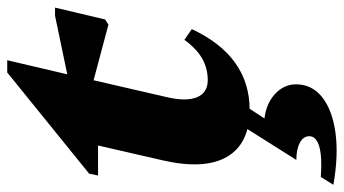

<svg xmlns="http://www.w3.org/2000/svg" viewBox="-226 -453 929 518"><g transform="rotate(-90 238.0 -193.5)"><path d="M201 16Q110 16 74.5 -45Q39 -106 65 -219L105 -393H24L29 -417L302 -638H335L297 -476L455 -509H477L445 -374L431 -365L281 -405L236 -210Q223 -156 235 -126.5Q247 -97 281 -97Q313 -97 339.5 -112Q366 -127 390 -160L419 -140Q346 16 201 16ZM-1 242 20 208Q73 212 101.5 204Q130 196 130 177Q130 161 112.5 151.5Q95 142 66 142L160 -7H219L178 56Q219 61 244.5 85Q270 109 270 141Q270 184 235.5 211.5Q201 239 140 247.5Q79 256 -1 242Z"/></g></svg>

Font: Platypi ExtraBold
Style: Italic
Weight: 800
Italic angle: -13°
Designer: David Sargent
Foundry: Bolt Cutter Type
Version: Version 1.200; ttfautohint (v1.8.4.7-5d5b)